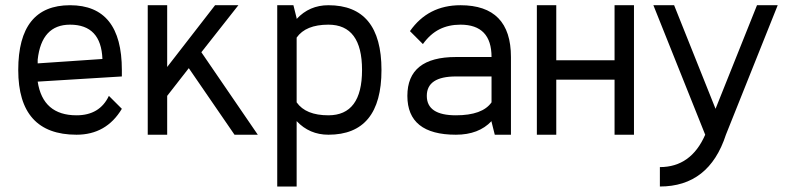

<svg xmlns="http://www.w3.org/2000/svg" viewBox="-20 -508 2977 724"><path d="M268.6 0Q48.8 0 48.8 -244.1Q48.8 -488.3 244.1 -488.3Q439.5 -488.3 439.5 -244.1V-219.7L122.1 -200.2Q141.6 -73.2 268.6 -73.2Q356 -73.2 390.6 -146.5L439.5 -97.7Q380.9 0 268.6 0ZM366.2 -285.6Q361.3 -415 244.1 -415Q136.7 -415 122.1 -283.2V-269Z M878.9 -488.3 739.3 -311 952.1 0H864.3L691.9 -251L610.4 -146.5V0H537.1V-488.3H610.4V-255.4L791 -488.3Z M1218.3 -488.3Q1418.5 -488.3 1418.5 -244.1Q1418.5 0 1218.3 0Q1147 0 1098.6 -51.3V195.3H1025.4V-488.3H1086.4L1098.6 -439.5V-436.5Q1146.5 -488.3 1218.3 -488.3ZM1098.6 -122.1Q1132.8 -73.2 1218.3 -73.2Q1345.2 -73.2 1345.2 -244.1Q1345.2 -415 1218.3 -415Q1132.8 -415 1098.6 -366.2Z M1716.3 -488.3Q1906.7 -488.3 1906.7 -293V0H1845.7L1833.5 -48.8V-51.3Q1785.2 0 1699.2 0Q1516.1 0 1516.1 -146.5Q1516.1 -293 1699.2 -293H1833.5Q1833.5 -415 1716.3 -415Q1671.9 -415 1637 -397.5Q1602.1 -379.9 1574.7 -341.8L1525.9 -390.6Q1594.2 -488.3 1716.3 -488.3ZM1699.2 -219.7Q1589.4 -219.7 1589.4 -146.5Q1589.4 -73.2 1699.2 -73.2Q1799.3 -73.2 1833.5 -122.1V-219.7Z M2077.6 -488.3V-280.8H2297.4V-488.3H2370.6V0H2297.4V-207.5H2077.6V0H2004.4V-488.3Z M2443.8 -488.3H2522L2678.2 -97.7L2834.5 -488.3H2912.6L2717.3 0Q2653.8 195.3 2468.3 195.3V122.1Q2585.9 122.1 2639.2 0Z"/></svg>

Font: Sanitrixie
Style: Regular
Weight: 400
Designer: Jayvee D. Enaguas (Grand Chaos)
Version: Version 1.1 - 6/9/2013